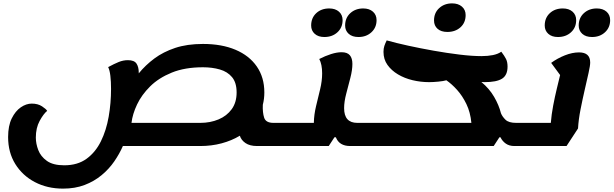

<svg xmlns="http://www.w3.org/2000/svg" viewBox="-20 -839 3630 1136"><path d="M1181 -441Q1074 -441 996.5 -409.5Q919 -378 868.5 -328Q818 -278 791 -221Q764 -164 758 -112H1165Q1224 -112 1273 -132.5Q1322 -153 1351 -193Q1380 -233 1380 -292Q1380 -350 1353 -382.5Q1326 -415 1280.5 -428Q1235 -441 1181 -441ZM353 277Q260 277 186.5 238.5Q113 200 70.5 131.5Q28 63 28 -28Q28 -95 49.5 -138.5Q71 -182 103 -204Q135 -226 168 -226Q204 -226 228.5 -210Q253 -194 259 -183Q237 -165 214.5 -123.5Q192 -82 192 -25Q192 11 206.5 49Q221 87 257.5 113Q294 139 360 139Q439 139 492 100.5Q545 62 577 -3Q609 -68 623 -148.5Q637 -229 637 -313Q637 -357 633 -390.5Q629 -424 620 -442Q655 -461 682 -472Q709 -483 737 -483Q774 -483 787.5 -463Q801 -443 801 -409Q801 -406 801 -405Q841 -454 893.5 -493Q946 -532 1016.5 -555.5Q1087 -579 1181 -579Q1292 -579 1373.5 -544.5Q1455 -510 1499.5 -445.5Q1544 -381 1544 -292Q1544 -254 1535 -219Q1533 -173 1543 -142.5Q1553 -112 1598 -112H1719Q1735 -112 1737.5 -94Q1740 -76 1735 -43Q1730 -12 1721 6.5Q1712 25 1697 25H1501Q1458 25 1432.5 7.5Q1407 -10 1399 -36Q1351 -7 1291.5 9Q1232 25 1165 25H707Q687 71 656 116Q625 161 581 197.5Q537 234 480.5 255.5Q424 277 353 277Z M1698 25Q1683 25 1680 6.5Q1677 -12 1682 -44Q1687 -75 1696 -93.5Q1705 -112 1720 -112H1837V-114Q1838 -161 1850 -211Q1862 -261 1874 -310.5Q1886 -360 1886 -405Q1886 -458 1869 -490Q1904 -508 1938.5 -519Q1973 -530 2001 -530Q2035 -530 2050 -512Q2065 -494 2065 -461Q2065 -425 2053 -378.5Q2041 -332 2028.5 -284.5Q2016 -237 2016 -199Q2016 -112 2094 -112H2164L2142 25H2052Q1987 25 1967 -27H1959L1925 25ZM2142 25 2165 -112Q2180 -112 2183 -94Q2186 -76 2181 -43Q2175 -12 2166.5 6.5Q2158 25 2142 25ZM2101 -620Q2064 -620 2043 -639Q2022 -658 2022 -688Q2022 -733 2052.5 -761Q2083 -789 2129 -789Q2165 -789 2186.5 -770Q2208 -751 2208 -720Q2208 -676 2177.5 -648Q2147 -620 2101 -620ZM1899 -620Q1863 -620 1842 -639Q1821 -658 1821 -688Q1821 -733 1851 -761Q1881 -789 1928 -789Q1964 -789 1985.5 -770Q2007 -751 2007 -720Q2007 -676 1976.5 -648Q1946 -620 1899 -620Z M2143 25Q2128 25 2125 6.5Q2122 -12 2127 -44Q2132 -75 2141 -93.5Q2150 -112 2165 -112H2769Q2763 -175 2739.5 -223.5Q2716 -272 2684.5 -307Q2653 -342 2621 -364Q2604 -359 2573.5 -356Q2543 -353 2519 -353Q2469 -353 2421 -364.5Q2373 -376 2334.5 -399Q2296 -422 2272.5 -455Q2249 -488 2249 -532Q2249 -552 2254 -567Q2259 -582 2268 -600Q2321 -585 2394 -569Q2467 -553 2546 -539Q2625 -525 2699 -516Q2773 -507 2829 -507Q2866 -507 2896 -513Q2926 -519 2946 -533Q2965 -508 2974 -490Q2983 -472 2983 -445Q2983 -394 2950.5 -373.5Q2918 -353 2847 -353Q2841 -353 2836.5 -353.5Q2832 -354 2828 -354Q2875 -315 2903.5 -266Q2932 -217 2944 -169Q2952 -149 2971 -130.5Q2990 -112 3034 -112H3107Q3122 -112 3125 -94Q3128 -76 3123 -43Q3118 -12 3109 6.5Q3100 25 3085 25H3023Q2993 25 2972.5 10.5Q2952 -4 2941 -27H2935L2901 25ZM2627 -650Q2590 -650 2569 -668.5Q2548 -687 2548 -718Q2548 -763 2578.5 -791Q2609 -819 2655 -819Q2691 -819 2713 -800Q2735 -781 2735 -750Q2735 -705 2704.5 -677.5Q2674 -650 2627 -650Z M3086 25Q3071 25 3068 6.5Q3065 -12 3070 -44Q3075 -75 3084 -93.5Q3093 -112 3108 -112H3239Q3243 -162 3253 -214.5Q3263 -267 3274.5 -314.5Q3286 -362 3294 -395L3241 -467Q3278 -494 3322 -511.5Q3366 -529 3406 -529Q3472 -529 3472 -469Q3472 -451 3462.5 -408.5Q3453 -366 3440 -309.5Q3427 -253 3415 -192.5Q3403 -132 3400 -79L3332 25ZM3483 -620Q3446 -620 3425 -639Q3404 -658 3404 -688Q3404 -733 3434.5 -761Q3465 -789 3511 -789Q3547 -789 3568.5 -770Q3590 -751 3590 -720Q3590 -676 3559.5 -648Q3529 -620 3483 -620ZM3281 -620Q3245 -620 3224 -639Q3203 -658 3203 -688Q3203 -733 3233 -761Q3263 -789 3310 -789Q3346 -789 3367.5 -770Q3389 -751 3389 -720Q3389 -676 3358.5 -648Q3328 -620 3281 -620Z"/></svg>

Font: Lemonada SemiBold
Style: Regular
Weight: 600
Designer: Mohamed Gaber (Arabic), Eduardo Tunni (Latin)
Foundry: Kief Type Foundry
Version: Version 4.005; ttfautohint (v1.8.3)